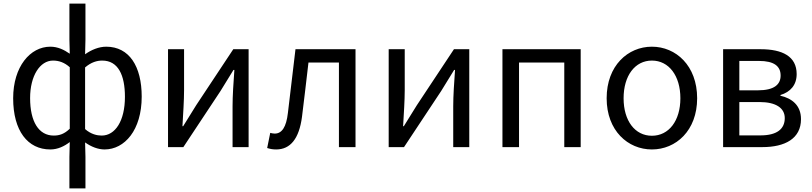

<svg xmlns="http://www.w3.org/2000/svg" viewBox="-20 -816 4506 1065"><path d="M365 229H454V54L452 -26C487 -1 525 13 560 13C671 13 766 -94 766 -280C766 -448 697 -557 569 -557C529 -557 487 -540 452 -515L454 -597V-796H365V-597L367 -518C335 -540 301 -557 259 -557C148 -557 53 -447 53 -271C53 -90 134 13 259 13C301 13 337 -5 367 -28L365 54ZM278 -64C195 -64 147 -141 147 -272C147 -396 202 -480 274 -480C306 -480 337 -470 367 -443V-102C337 -73 310 -64 278 -64ZM544 -64C519 -64 485 -71 452 -100V-442C486 -471 518 -480 547 -480C635 -480 673 -400 673 -279C673 -145 619 -64 544 -64Z M912 0H997L1203 -311C1223 -344 1254 -394 1275 -428H1280C1275 -357 1270 -285 1270 -227V0H1359V-543H1274L1068 -232C1048 -199 1017 -149 996 -116H992C996 -186 1001 -259 1001 -316V-543H912Z M1512 13C1591 13 1639 -47 1655 -167C1668 -268 1679 -369 1691 -469H1860V0H1952V-543H1619C1605 -426 1591 -308 1577 -190C1568 -110 1543 -75 1504 -75C1494 -75 1487 -77 1479 -79L1462 5C1478 10 1491 13 1512 13Z M2136 0H2221L2427 -311C2447 -344 2478 -394 2499 -428H2504C2499 -357 2494 -285 2494 -227V0H2583V-543H2498L2292 -232C2272 -199 2241 -149 2220 -116H2216C2220 -186 2225 -259 2225 -316V-543H2136Z M2767 0H2859V-469H3110V0H3201V-543H2767Z M3596 13C3729 13 3847 -91 3847 -271C3847 -452 3729 -557 3596 -557C3463 -557 3345 -452 3345 -271C3345 -91 3463 13 3596 13ZM3596 -63C3502 -63 3439 -146 3439 -271C3439 -396 3502 -480 3596 -480C3690 -480 3754 -396 3754 -271C3754 -146 3690 -63 3596 -63Z M3991 0H4209C4334 0 4423 -47 4423 -155C4423 -233 4371 -271 4309 -285V-289C4365 -306 4399 -345 4399 -405C4399 -504 4319 -543 4199 -543H3991ZM4081 -315V-478H4190C4275 -478 4310 -448 4310 -397C4310 -347 4274 -315 4184 -315ZM4081 -65V-250H4193C4285 -250 4333 -216 4333 -161C4333 -100 4289 -65 4198 -65Z"/></svg>

Font: Noto Sans CJK SC
Style: Regular
Weight: 400
Designer: Ryoko NISHIZUKA 西塚涼子 (kana, bopomofo & ideographs); Paul D. Hunt (Latin, Greek & Cyrillic); Sandoll Communications 산돌커뮤니
Foundry: Adobe
Version: Version 2.004;hotconv 1.0.118;makeotfexe 2.5.65603